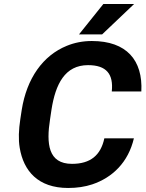

<svg xmlns="http://www.w3.org/2000/svg" viewBox="-20 -925 724 955"><path d="M81 -332C73 -279 71 -232 78 -190C97 -75 169 10 319 10C363 10 403 4 439 -8C540 -42 618 -118 646 -237H499C481 -152 429 -110 338 -110C219 -110 210 -211 229 -332L236 -379C256 -507 303 -601 418 -601C510 -601 545 -556 536 -470H683C691 -625 610 -721 437 -721C392 -721 351 -713 312 -697C194 -649 113 -536 88 -378ZM373 -754H488L647 -905H494Z"/></svg>

Font: Asimov Pro
Style: BdObl
Weight: 700
Designer: Google
Version: Version 2.000980; 2014